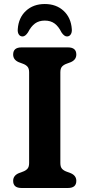

<svg xmlns="http://www.w3.org/2000/svg" viewBox="-20 -936 446 956"><path d="M280.5 -124Q280.5 -104.5 289.2 -95.2Q298 -86 312.5 -81L332.5 -73.5Q360 -61.5 360 -35.5Q360 0 318.5 0H87Q45.5 0 45.5 -35.5Q45.5 -61.5 73 -73.5L93 -81Q107.5 -86 116.2 -95.2Q125 -104.5 125 -124V-576Q125 -595.5 116.2 -604.8Q107.5 -614 93 -619L73 -626.5Q45.5 -638.5 45.5 -664.5Q45.5 -700 87 -700H318.5Q360 -700 360 -664.5Q360 -638.5 332.5 -626.5L312.5 -619Q298 -614 289.2 -604.8Q280.5 -595.5 280.5 -576ZM203 -833.5Q174 -833.5 154.2 -819Q134.5 -804.5 119.5 -775Q106 -754.5 92.5 -754.5Q80 -754.5 73.5 -764.8Q67 -775 68.5 -791.5Q72.5 -848 109.2 -882Q146 -916 203 -916Q260 -916 296.8 -882Q333.5 -848 337.5 -791.5Q339 -775 332.2 -764.8Q325.5 -754.5 313.5 -754.5Q299.5 -754.5 286 -775Q271.5 -804.5 251.8 -819Q232 -833.5 203 -833.5Z"/></svg>

Font: Fraunces 9pt S100 SemiBold
Style: Regular
Weight: 600
Version: Version 1.000; ttfautohint (v1.8.3)